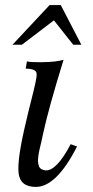

<svg xmlns="http://www.w3.org/2000/svg" viewBox="-20 -719 365 755"><path d="M283 -143Q202 16 121 16Q59 16 53 -39Q47 -95 84 -247Q88 -266 101 -317Q114 -368 119.5 -394Q125 -420 124 -429Q123 -449 81 -449L86 -478Q92 -474 146.5 -474.5Q201 -475 230 -484Q170 -290 149 -191Q147 -180 142.5 -161Q138 -142 135.5 -131.5Q133 -121 131 -106.5Q129 -92 129.5 -84Q130 -76 132.5 -67.5Q135 -59 142 -54.5Q149 -50 159 -49Q202 -46 258 -152ZM300 -543H268L192 -639L66 -543H29L175 -699H219Z"/></svg>

Font: GFS Artemisia
Style: Italic
Weight: 400
Italic angle: -12°
Designer: Takis Katsoulidis and George D. Matthiopoulos
Foundry: George Matthiopoulos and Takis Katsoulidis
Version: Version 1.0